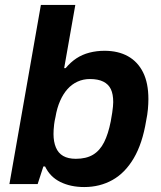

<svg xmlns="http://www.w3.org/2000/svg" viewBox="-20 -743 648 775"><path d="M320 12Q265 12 223.5 -8.5Q182 -29 162 -71H155L132 0H18L145 -723H284L239 -468H245Q265 -492 288.5 -507.5Q312 -523 341 -530.5Q370 -538 402 -538Q457 -538 496.5 -516Q536 -494 557.5 -451Q579 -408 579 -343Q579 -324 577 -302Q575 -280 570 -256Q555 -164 520 -104.5Q485 -45 434 -16.5Q383 12 320 12ZM286 -102Q328 -102 355.5 -118.5Q383 -135 400 -168.5Q417 -202 427 -253Q431 -274 433 -288.5Q435 -303 436 -313Q437 -323 437 -331Q437 -363 427.5 -383Q418 -403 397 -413.5Q376 -424 343 -424Q316 -424 293 -413.5Q270 -403 252.5 -383.5Q235 -364 222.5 -335.5Q210 -307 204 -271Q200 -254 198.5 -241Q197 -228 196.5 -219Q196 -210 196 -202Q196 -171 205.5 -148Q215 -125 235 -113.5Q255 -102 286 -102Z"/></svg>

Font: Archivo SemiBold
Style: Bold Italic
Weight: 700
Italic angle: -10°
Version: Version 2.001